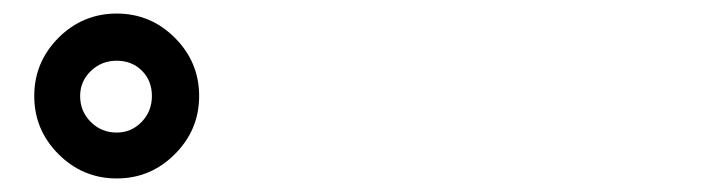

<svg xmlns="http://www.w3.org/2000/svg" viewBox="-20 -849 1040 282"><path d="M65.9 -622.6Q30.3 -658.2 30.3 -708Q30.3 -757.8 65.9 -793.5Q101.6 -829.1 151.4 -829.1Q201.2 -829.1 236.8 -793.5Q272.5 -757.8 272.5 -708Q272.5 -658.2 236.8 -622.6Q201.2 -586.9 151.4 -586.9Q101.6 -586.9 65.9 -622.6ZM97.7 -708Q97.7 -685.5 113.3 -669.9Q128.9 -654.3 151.4 -654.3Q172.9 -654.3 188 -669.9Q203.1 -685.5 203.1 -708Q203.1 -730.5 188.5 -745.1Q173.8 -759.8 151.4 -759.8Q128.9 -759.8 113.3 -744.6Q97.7 -729.5 97.7 -708Z"/></svg>

Font: GenEi Gothic M Heavy
Style: Regular
Weight: 800
Designer: o_tamon (Modified); [Source Han Sans]
Ryoko NISHIZUKA  (kana & ideographs); Paul D. Hunt (Latin, Greek & Cyrillic); Wenl
Version: Version 1.1a;Original Version 1.004